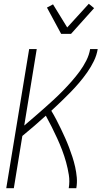

<svg xmlns="http://www.w3.org/2000/svg" viewBox="-20 -994 540 1014"><path d="M13 0 134 -735H174L108 -331Q134 -353 160 -375.5Q186 -398 211.5 -420.5Q237 -443 262 -466Q287 -489 311 -513.5Q335 -538 357.5 -563.5Q380 -589 400 -616Q420 -643 435.5 -673.5Q451 -704 456 -735H496Q491 -703 476 -672Q461 -641 441 -612.5Q421 -584 398.5 -557.5Q376 -531 351.5 -506Q327 -481 302 -457Q277 -433 251 -409Q265 -386 277.5 -362Q290 -338 301.5 -314Q313 -290 324 -265.5Q335 -241 344.5 -216Q354 -191 362.5 -165Q371 -139 377 -112Q383 -85 385.5 -57Q388 -29 383 0H343Q349 -36 343.5 -70.5Q338 -105 329 -137.5Q320 -170 308 -201.5Q296 -233 282 -263.5Q268 -294 253 -324Q238 -354 222 -383Q192 -356 161 -329Q130 -302 98 -276L53 0ZM303 -815 228 -954 260 -971 335 -849 449 -974 477 -951 355 -815Z"/></svg>

Font: Iosevka Term Curly XLt Obl
Style: Regular
Weight: 200
Italic angle: -9°
Designer: Belleve Invis
Foundry: Belleve Invis
Version: Version 32.3.0